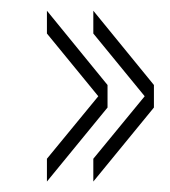

<svg xmlns="http://www.w3.org/2000/svg" viewBox="-20 -488 317 358"><path d="M154 -425.5V-468L267 -329.5V-287.5ZM154 -149.5V-192L267 -329.5V-287.5ZM67.5 -425.5V-468L180.5 -329.5V-287.5ZM67.5 -149.5V-192L180.5 -329.5V-287.5Z"/></svg>

Font: Big Shoulders Display ExtraLight
Style: Regular
Weight: 250
Designer: Patric King
Foundry: XO Type Co
Version: Version 2.002